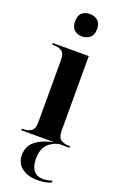

<svg xmlns="http://www.w3.org/2000/svg" viewBox="-188 -819 704 1109"><g transform="rotate(20 164.5 -264.0)"><path d="M160 -629Q131 -629 112 -645.5Q93 -662 93 -698Q93 -735 112 -751Q131 -767 160 -767Q187 -767 207.5 -751Q228 -735 228 -698Q228 -662 207.5 -645.5Q187 -629 160 -629ZM16 0V-10H27Q52 -10 72.5 -22.5Q93 -35 93 -78V-462Q93 -503 72 -514.5Q51 -526 28 -526H15V-536H236V-78Q236 -34 257 -22Q278 -10 302 -10H313V0ZM201 239Q142 239 105 210.5Q68 182 68 131Q68 104 80.5 79Q93 54 126 33.5Q159 13 218 0H249Q204 10 178 40Q152 70 152 124Q152 172 172 197Q192 222 230 222Q255 222 286 212V223Q271 231 247.5 235Q224 239 201 239Z"/></g></svg>

Font: Noto Serif Display SemiCondensed
Style: Bold
Weight: 700
Width: 4
Designer: Monotype Design Team
Foundry: Monotype Imaging Inc.
Version: Version 2.009